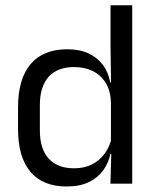

<svg xmlns="http://www.w3.org/2000/svg" viewBox="-20 -682 577 713"><path d="M227 10.5Q139 10.5 93 -44Q47 -98.5 47 -203V-283.5Q47 -388.5 93.5 -443.8Q140 -499 230.5 -499Q275.5 -499 308.5 -483.8Q341.5 -468.5 362 -441Q382.5 -413.5 389.5 -376H416L392 -301.5Q390.5 -344.5 372.8 -373.8Q355 -403 324.8 -418Q294.5 -433 255.5 -433Q193.5 -433 160.8 -397Q128 -361 128 -291V-198Q128 -129 160.8 -93Q193.5 -57 255.5 -57Q292.5 -57 321 -71.2Q349.5 -85.5 368.2 -110.8Q387 -136 394 -168L414 -110H390Q383 -77 363.2 -49.5Q343.5 -22 310.2 -5.8Q277 10.5 227 10.5ZM471 0H390L393.5 -118L392 -144V-348L392.5 -365L390.5 -503.5V-662.5H471Z"/></svg>

Font: Anek Malayalam
Style: Regular
Weight: 400
Version: Version 1.003